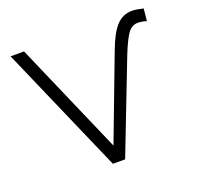

<svg xmlns="http://www.w3.org/2000/svg" viewBox="-99 -632 756 737"><g transform="rotate(-20 279.0 -263.5)"><path d="M398 -408Q422 -472 448 -499.5Q474 -527 512 -527Q527 -527 557 -520L552 -470Q532 -476 517 -476Q493 -476 477 -455Q461 -434 438 -377L292 0H242L14 -522H69L268 -65Z"/></g></svg>

Font: mBank Light
Style: Regular
Weight: 300
Designer: Julieta Ulanovsky
Foundry: Julieta Ulanovsky
Version: Version 7.200;PS 007.200;hotconv 1.0.88;makeotf.lib2.5.64775